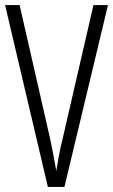

<svg xmlns="http://www.w3.org/2000/svg" viewBox="-20 -734 444 754"><path d="M404 -714 233 0H168L0 -714H57L178 -184Q184 -154 190 -123.5Q196 -93 201 -63Q206 -93 211.5 -123.5Q217 -154 225 -185L347 -714Z"/></svg>

Font: Noto Sans Sinhala UI ExtraCondensed Light
Style: Regular
Weight: 300
Width: 2
Designer: Jelle Bosma - Monotype Design Team
Foundry: Monotype Imaging Inc.
Version: Version 2.006; ttfautohint (v1.8.4.7-5d5b)